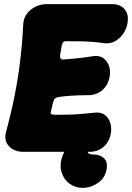

<svg xmlns="http://www.w3.org/2000/svg" viewBox="-20 -712 641 932"><path d="M599 -601Q595 -573 579 -549.5Q563 -526 539.5 -512.5Q516 -499 488 -502Q452 -507 424.5 -509Q397 -511 368.5 -511.5Q340 -512 300 -512Q290 -512 285.5 -505.5Q281 -499 279 -488Q277 -473 275 -462Q273 -451 272 -445Q270 -432 275.5 -427Q281 -422 288 -423Q324 -426 355 -429Q386 -432 430 -439Q474 -446 497 -414.5Q520 -383 512 -339Q505 -299 476.5 -274.5Q448 -250 408 -250Q360 -250 326.5 -247.5Q293 -245 270 -242Q259 -241 251 -236.5Q243 -232 240 -222Q237 -214 234 -200.5Q231 -187 227 -170Q224 -160 230.5 -157.5Q237 -155 247 -155Q289 -155 316 -155.5Q343 -156 370.5 -158.5Q398 -161 439 -165Q482 -170 503.5 -139Q525 -108 518 -64Q511 -24 483 0.5Q455 25 415 25H93Q51 25 24.5 -1.5Q-2 -28 9 -70Q35 -167 51.5 -250.5Q68 -334 78 -417Q88 -500 93 -597Q95 -625 111.5 -646.5Q128 -668 153.5 -680Q179 -692 207 -692H524Q564 -692 585 -667Q606 -642 599 -601ZM381 200Q346 200 318 180Q290 160 279 124.5Q268 89 283 45Q296 10 318.5 -5.5Q341 -21 366.5 -26Q392 -31 413 -34L440 -11Q440 -11 432 -7Q424 -3 415.5 4Q407 11 406 21Q405 27 408.5 31Q412 35 419.5 36.5Q427 38 436 38Q465 38 484 55.5Q503 73 498 106Q491 152 455.5 176Q420 200 381 200Z"/></svg>

Font: Winky Sans Black
Style: Italic
Weight: 900
Italic angle: -8.97852°
Designer: Simon Atzbach
Foundry: typofactur
Version: Version 1.205